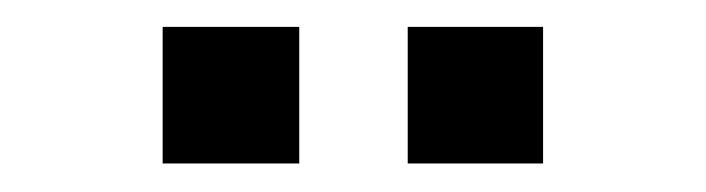

<svg xmlns="http://www.w3.org/2000/svg" viewBox="-20 -751 515 140"><path d="M98.6 -631.8V-731.4H198.2V-631.8ZM277.3 -631.8V-731.4H376V-631.8Z"/></svg>

Font: Batunionen A1
Style: Regular
Weight: 400
Designer: HanYang I&C Co.,Ltd.
Foundry: HanYang I&C Co.,Ltd.
Version: Version 2.50; ttfautohint (v1.6)